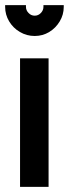

<svg xmlns="http://www.w3.org/2000/svg" viewBox="-39 -727 268 747"><path d="M39 0H150V-500H39ZM209 -707H130V-700Q130 -687 120 -676.5Q110 -666 96 -666Q82 -666 72 -676.5Q62 -687 62 -700V-707H-19V-700Q-19 -670 -3.5 -644Q12 -618 38.5 -602.5Q65 -587 96 -587Q127 -587 152.5 -602.5Q178 -618 193.5 -644Q209 -670 209 -700Z"/></svg>

Font: Advent Pro Expanded
Style: Bold
Weight: 700
Width: 7
Designer: VivaRado, Andreas Kalpakidis
Foundry: VivaRado, Andreas Kalpakidis
Version: Version 3.000